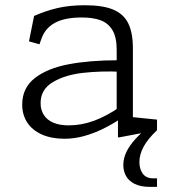

<svg xmlns="http://www.w3.org/2000/svg" viewBox="-20 -532 660 752"><path d="M463 114.5Q463 88 475.2 62.8Q487.5 37.5 509.8 13.2Q532 -11 566 -40.5L595 -22Q558.5 12.5 542.2 43Q526 73.5 526 102.5Q526 130 539.2 148.2Q552.5 166.5 580.5 166.5H595V200H568Q530 200 506.5 187.8Q483 175.5 473 156.2Q463 137 463 114.5ZM442 -68.5 437 -79.5V-337.5Q437 -386 420.5 -413.8Q404 -441.5 373.5 -452.8Q343 -464 297 -463.5Q232.5 -463 195 -442.5Q157.5 -422 143 -382L134.5 -358.5L93.5 -370L113.5 -469.5Q157 -489 204 -500.2Q251 -511.5 312.5 -511.5Q382.5 -511.5 423.2 -494.5Q464 -477.5 482.2 -440.8Q500.5 -404 500.5 -343V-50L478 -75.5L595 -63.5V-22L447 6H442ZM67 -122.5Q67 -187.5 116.2 -226Q165.5 -264.5 248.5 -280.2Q331.5 -296 441 -296L454.5 -251Q374.5 -254.5 304.2 -246.5Q234 -238.5 186.5 -210Q139 -181.5 139 -128Q139 -101 152 -81.2Q165 -61.5 189.5 -51.2Q214 -41 248.5 -41Q299.5 -41 348.8 -59.2Q398 -77.5 448.5 -112.5V-64.5Q416.5 -43.5 382.2 -26.8Q348 -10 309.5 0.8Q271 11.5 233 11.5Q182 11.5 144.5 -5Q107 -21.5 87 -51.8Q67 -82 67 -122.5Z"/></svg>

Font: Monaspace Xenon Var ExtraLight
Style: Regular
Weight: 200
Designer: Riley Cran and the Lettermatic Team
Version: Version 1.200 (Monaspace Xenon Var)